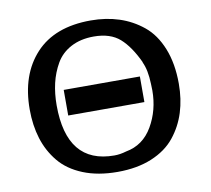

<svg xmlns="http://www.w3.org/2000/svg" viewBox="-80 -805 1005 916"><g transform="rotate(-10 422.0 -347.0)"><path d="M56 -346Q56 -514 148.5 -614Q241 -714 416 -714Q490 -714 553 -693.5Q616 -673 667.5 -631Q719 -589 748.5 -515.5Q778 -442 778 -344Q778 -269 758 -205.5Q738 -142 696.5 -90.5Q655 -39 584 -9.5Q513 20 418 20Q323 20 251.5 -9Q180 -38 138 -89Q96 -140 76 -204.5Q56 -269 56 -346ZM186 -343Q186 -60 416 -60Q444 -60 474 -69Q558 -84 603 -161.5Q648 -239 648 -334Q648 -340 647.5 -350Q647 -360 647 -366Q645 -435 625 -475L627 -473Q589 -555 543 -595.5Q497 -636 417 -636Q353 -636 306 -611Q259 -586 234 -542.5Q209 -499 197.5 -449.5Q186 -400 186 -343ZM232 -286V-410H601V-286Z"/></g></svg>

Font: Coval
Style: Bold
Weight: 700
Foundry: Context Ltd
Version: Version 001.000